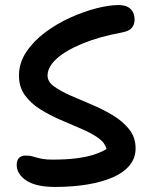

<svg xmlns="http://www.w3.org/2000/svg" viewBox="-20 -730 601 759"><path d="M198 9Q122 9 84 -16.5Q46 -42 46 -78Q46 -96 55 -105.5Q64 -115 83 -115Q96 -115 105.5 -112.5Q115 -110 125.5 -107Q136 -104 150.5 -101.5Q165 -99 187 -99Q240 -99 280.5 -104Q321 -109 350.5 -118.5Q380 -128 401 -141Q395 -166 368 -185Q341 -204 301 -221Q261 -238 218.5 -256.5Q176 -275 139 -298Q102 -321 78.5 -353.5Q55 -386 55 -431Q55 -481 83.5 -524Q112 -567 158 -601.5Q204 -636 257 -660Q310 -684 360.5 -697Q411 -710 448 -710Q472 -710 486 -702Q500 -694 506 -681Q512 -668 512 -652Q512 -633 501 -620Q490 -607 464 -602Q372 -585 305.5 -557.5Q239 -530 203.5 -497.5Q168 -465 168 -431Q168 -407 193.5 -388.5Q219 -370 258.5 -352.5Q298 -335 342.5 -316.5Q387 -298 426.5 -274Q466 -250 491 -218.5Q516 -187 516 -143Q516 -105 492 -76Q468 -47 425 -28.5Q382 -10 324 -0.5Q266 9 198 9Z"/></svg>

Font: Shantell Sans Medium
Style: Regular
Weight: 500
Designer: Stephen Nixon, Anya Danilova, Shantell Martin
Foundry: Arrow Type
Version: Version 1.011;[c5ecc13dd]